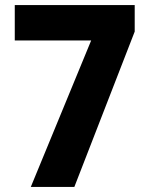

<svg xmlns="http://www.w3.org/2000/svg" viewBox="-20 -734 586 754"><path d="M101 0H272L509 -610V-714H38V-575H338Z"/></svg>

Font: Noto Sans Thai Looped SemiCondensed ExtraBold
Style: Regular
Weight: 800
Width: 4
Designer: Sasikarn Vongin, Ben Mitchell
Foundry: The Fontpad Ltd
Version: Version 1.001